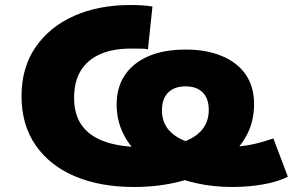

<svg xmlns="http://www.w3.org/2000/svg" viewBox="-20 -736 1170 767"><path d="M515 11Q381 11 280 -31.5Q179 -74 122.5 -155.5Q66 -237 66 -352Q66 -466 122 -547.5Q178 -629 276 -672.5Q374 -716 501 -716Q528 -716 549.5 -714.5Q571 -713 589 -710L571 -539Q563 -541 549 -541.5Q535 -542 504 -542Q431 -542 380 -519.5Q329 -497 302.5 -453.5Q276 -410 276 -345Q276 -277 308 -233.5Q340 -190 402.5 -169Q465 -148 556 -148Q638 -148 695.5 -164Q753 -180 783.5 -213.5Q814 -247 814 -297Q814 -342 790 -366.5Q766 -391 721 -391Q677 -391 652 -366.5Q627 -342 627 -295Q627 -246 657 -213.5Q687 -181 743.5 -165Q800 -149 879 -149Q913 -149 942.5 -152Q972 -155 1003 -162.5Q1034 -170 1072 -183L1130 -30Q1091 -10 1031.5 0.5Q972 11 908 11Q834 11 765 -4Q696 -19 638.5 -47.5Q581 -76 537 -116.5Q493 -157 469.5 -208Q446 -259 446 -319Q446 -388 479.5 -437Q513 -486 574.5 -512Q636 -538 722 -538Q805 -538 867 -512Q929 -486 962 -437.5Q995 -389 995 -320Q995 -244 958.5 -183.5Q922 -123 857 -79.5Q792 -36 704.5 -12.5Q617 11 515 11Z"/></svg>

Font: Nunito Sans 10pt Expanded Black
Style: Regular
Weight: 900
Width: 7
Designer: Vernon Adams
Foundry: Vernon Adams
Version: Version 3.101;gftools[0.9.27]